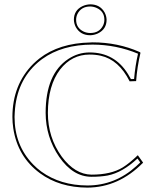

<svg xmlns="http://www.w3.org/2000/svg" viewBox="-20 -853 731 883"><path d="M405.8 -658.2Q522 -658.2 622.1 -613.8Q622.1 -613.8 624 -612.8L626 -609.9Q610.8 -544.9 606 -480L576.2 -479Q526.4 -578.1 443.4 -596.7Q419.4 -602.1 392.1 -602.1Q310.1 -602.1 256.3 -533.2Q200.7 -460.4 200.2 -334Q200.2 -220.7 264.2 -132.3Q324.7 -50.8 400.9 -49.8Q490.2 -49.8 544.4 -83Q575.7 -102.5 613.8 -139.2L638.2 -105Q525.9 9.3 381.8 9.8Q253.4 9.3 164.1 -56.2Q61 -131.8 41 -263.2Q37.1 -289.6 37.1 -314.9Q37.1 -463.4 133.3 -559.6Q147 -572.8 161.1 -584Q252 -654.8 396 -657.7Q400.9 -658.2 405.8 -658.2ZM319.8 -762.2Q319.8 -805.7 359.4 -824.7Q376.5 -832.5 395 -833Q440.4 -833 461.4 -795.4Q469.7 -779.3 470.2 -762.2Q470.2 -718.8 430.2 -699.2Q413.1 -691.4 395 -690.9Q349.6 -690.9 328.6 -728.5Q320.3 -744.6 319.8 -762.2ZM405.8 -647.9Q266.1 -647.9 174.8 -582Q170.4 -578.6 167 -576.2Q63.5 -495.6 49.3 -355Q47.4 -335 46.9 -314.9Q46.9 -185.5 131.8 -97.2Q149.9 -78.6 169.9 -64Q257.8 -0.5 381.8 0Q508.8 0 606.9 -88.9Q616.7 -97.7 625 -106L612.3 -124Q542.5 -59.1 475.1 -45.9Q443.8 -40 400.9 -40Q315.4 -40 252 -131.8Q190.4 -222.2 189.9 -334Q189.9 -513.2 294.4 -582Q339.8 -611.8 392.1 -611.8Q507.3 -611.8 568.8 -512.2Q575.7 -501 582 -489.3L596.7 -489.7Q601.6 -548.8 614.7 -606Q515.1 -647.5 405.8 -647.9ZM330.1 -762.2Q330.1 -724.1 365.2 -707.5Q379.4 -701.2 395 -701.2Q437 -701.2 454.1 -735.8Q460 -748.5 460 -762.2Q460 -800.3 424.8 -816.4Q410.6 -822.8 395 -823.2Q353 -823.2 335.9 -788.1Q330.1 -775.4 330.1 -762.2Z"/></svg>

Font: Linux Biolinum Outline O
Style: Bold
Weight: 700
Designer: Philipp H. Poll
Foundry: Philipp H. Poll
Version: Version 0.9.2